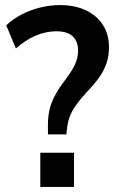

<svg xmlns="http://www.w3.org/2000/svg" viewBox="-20 -735 463 755"><path d="M168.5 -206.5V-245Q168.5 -272.5 173.8 -299.2Q179 -326 194.2 -355.8Q209.5 -385.5 237 -421.5Q253 -442.5 264 -460.8Q275 -479 281 -497.2Q287 -515.5 287 -536.5Q287 -561 277.2 -578Q267.5 -595 248.8 -603.5Q230 -612 202 -612Q160.5 -612 120.5 -595Q80.5 -578 42.5 -544.5L4.5 -635.5Q31 -660.5 64.8 -678Q98.5 -695.5 137.5 -705.2Q176.5 -715 216 -715Q274 -715 317.5 -694.5Q361 -674 384.8 -637Q408.5 -600 408.5 -548.5Q408.5 -515 399 -486.8Q389.5 -458.5 371 -432Q352.5 -405.5 324 -376Q294.5 -344 277.8 -319.8Q261 -295.5 253.8 -275Q246.5 -254.5 244 -234L241 -206.5ZM138.5 0V-134.5H271V0Z"/></svg>

Font: Nunito Sans 12pt ExtraLight SemiCondensed
Style: Regular
Weight: 200
Width: 4
Version: Version 3.101;gftools[0.9.27]